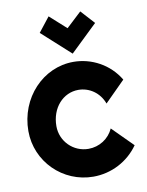

<svg xmlns="http://www.w3.org/2000/svg" viewBox="-87 -839 697 911"><g transform="rotate(-10 261.0 -383.0)"><path d="M508 -419C461 -498 376 -543 289 -543C142 -543 22 -416 22 -256C22 -109 142 10 289 10C376 10 457 -32 507 -103L409 -201C388 -154 341 -124 289 -124C216 -124 157 -183 157 -256C157 -345 216 -408 289 -408C341 -408 390 -376 410 -321L508 -419ZM423 -707 363 -773 290 -705 211 -776 156 -706 293 -582Z"/></g></svg>

Font: Righteous
Style: Regular
Weight: 400
Designer: Astigmatic (AOETI)
Foundry: Astigmatic (AOETI)
Version: Version 1.000